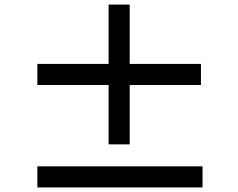

<svg xmlns="http://www.w3.org/2000/svg" viewBox="-20 -830 1040 838"><path d="M546 -459V-200H454V-459H143V-551H454V-810H546V-551H857V-459ZM864 -12H143V-104H864Z"/></svg>

Font: Merged Yaku Han JP SemiBold
Style: Regular
Weight: 600
Designer: Ryoko NISHIZUKA 西塚涼子 (kana, bopomofo & ideographs); Paul D. Hunt (Latin, Greek & Cyrillic); Sandoll Communications 산돌커뮤니
Foundry: Adobe
Version: Version 2.004